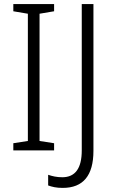

<svg xmlns="http://www.w3.org/2000/svg" viewBox="-20 -734 563 937"><path d="M244 0H45V-35L116 -46V-667L45 -679V-714H244V-679L173 -667V-46L244 -35ZM286 183Q263 183 245.5 179.5Q228 176 215 171V119Q229 124 246.5 127.5Q264 131 284 131Q379 131 379 0V-714H436V2Q436 183 286 183Z"/></svg>

Font: Noto Sans Gurmukhi UI SemiCondensed Light
Style: Regular
Weight: 300
Width: 4
Designer: Jelle Bosma - Monotype Design Team
Foundry: Monotype Imaging Inc.
Version: Version 2.004; ttfautohint (v1.8.4.7-5d5b)